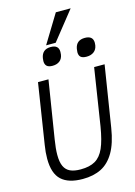

<svg xmlns="http://www.w3.org/2000/svg" viewBox="-166 -1247 943 1338"><g transform="rotate(-15 306.0 -577.5)"><path d="M54.5 -192.5Q54.5 -239 63 -290L131 -725H206.5L140 -309.5Q129.5 -245 129.5 -200Q129.5 -147.5 143.8 -117.2Q158 -87 186.8 -73.8Q215.5 -60.5 262 -60.5Q327 -60.5 367.2 -84Q407.5 -107.5 431.8 -162Q456 -216.5 472 -314.5L536 -725H611.5L541.5 -285Q524.5 -177.5 486.8 -113Q449 -48.5 392.8 -20.2Q336.5 8 259 8Q156.5 8 105.5 -39Q54.5 -86 54.5 -192.5ZM205 -856.5Q205 -867.5 207 -878Q217.5 -938.5 279 -938.5Q308.5 -938.5 322.5 -926Q336.5 -913.5 336.5 -888Q336.5 -878.5 335 -868Q330 -838.5 310 -823.5Q290 -808.5 259 -808.5Q231 -808.5 218 -820.5Q205 -832.5 205 -856.5ZM450 -855Q450 -864 452.5 -879Q463 -938.5 525.5 -938.5Q584.5 -938.5 584.5 -887.5Q584.5 -879 583 -869Q578 -839.5 557.2 -824Q536.5 -808.5 505 -808.5Q476 -808.5 463 -819.8Q450 -831 450 -855ZM252 -958 377 -1163H484L321 -958Z"/></g></svg>

Font: JuliaMono Light
Style: Italic
Weight: 300
Italic angle: -9°
Monospace: yes
Designer: cormullion
Foundry: corm
Version: Version 0.054; ttfautohint (v1.8.4)